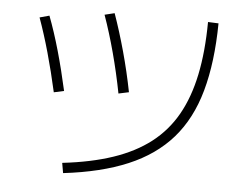

<svg xmlns="http://www.w3.org/2000/svg" viewBox="-52 -793 1104 872"><g transform="rotate(5 500.0 -357.0)"><path d="M258 -31Q389 -46 488 -79.5Q587 -113 657.5 -167.5Q728 -222 772.5 -300.5Q817 -379 839 -484.5Q861 -590 862 -726L910 -724Q908 -546 871.5 -415Q835 -284 758 -196Q681 -108 559 -56.5Q437 -5 266 15ZM192 -347Q171 -441 147.5 -524.5Q124 -608 98 -680L142 -692Q169 -621 193 -536.5Q217 -452 238 -357ZM485 -367Q467 -460 443 -549.5Q419 -639 391 -718L436 -729Q464 -650 489 -559.5Q514 -469 532 -377Z"/></g></svg>

Font: M PLUS 2 Thin Light
Style: Regular
Weight: 300
Version: Version 1.001